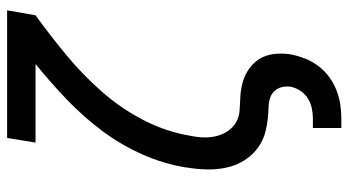

<svg xmlns="http://www.w3.org/2000/svg" viewBox="-240 -535 980 540"><g transform="rotate(-90 250.0 -265.0)"><path d="M160 205V125H186Q201 125 215.5 122Q230 119 243 111Q256 103 264.5 90Q273 77 276 63Q278 49 274.5 36Q271 23 261.5 14.5Q252 6 239 3Q226 0 213 0H212Q183 -1 155.5 -7Q128 -13 106 -28.5Q84 -44 69.5 -67Q55 -90 49 -116.5Q43 -143 43.5 -172Q44 -201 49 -230Q49 -231 49 -231.5Q49 -232 49 -232Q59 -294 85.5 -354Q112 -414 151.5 -467Q191 -520 239.5 -566.5Q288 -613 340 -655H119L132 -735H491L477 -655Q419 -613 363.5 -567Q308 -521 260.5 -466.5Q213 -412 181 -349Q149 -286 138 -219Q134 -200 133.5 -181.5Q133 -163 137.5 -145.5Q142 -128 152 -113.5Q162 -99 177 -90.5Q192 -82 211 -81Q230 -80 248.5 -79Q267 -78 284.5 -73.5Q302 -69 317 -60.5Q332 -52 344 -39Q356 -26 362 -9.5Q368 7 369 25.5Q370 44 367 63Q363 83 355.5 102.5Q348 122 335 139.5Q322 157 304.5 170Q287 183 267 191Q247 199 226.5 202Q206 205 186 205Z"/></g></svg>

Font: Iosevka Slab Medium
Style: Italic
Weight: 500
Italic angle: -9°
Monospace: yes
Designer: Belleve Invis
Foundry: Belleve Invis
Version: Version 11.1.0; ttfautohint (v1.8.3)